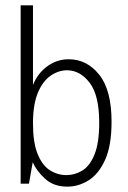

<svg xmlns="http://www.w3.org/2000/svg" viewBox="-20 -685 478 716"><path d="M231 11Q180 11 148 -18.5Q116 -48 102 -80L88 0H57V-665H103V-368Q120 -411 156 -437.5Q192 -464 236 -464Q304 -464 350 -406.5Q396 -349 396 -231Q396 -142 372 -89Q348 -36 310.5 -12.5Q273 11 231 11ZM228 -32Q259 -32 287 -49Q315 -66 332.5 -109Q350 -152 350 -227Q350 -329 315 -375.5Q280 -422 231 -423Q198 -423 168.5 -402.5Q139 -382 121 -338.5Q103 -295 103 -225Q103 -154 120 -111.5Q137 -69 165.5 -50.5Q194 -32 228 -32Z"/></svg>

Font: Inconsolata SemiCondensed Light
Style: Regular
Weight: 300
Width: 4
Monospace: yes
Designer: Raph Levien, Cyreal, Brenton Simpson
Foundry: Raph Levien, Cyreal, Google
Version: Version 3.100; ttfautohint (v1.8.4.7-5d5b)